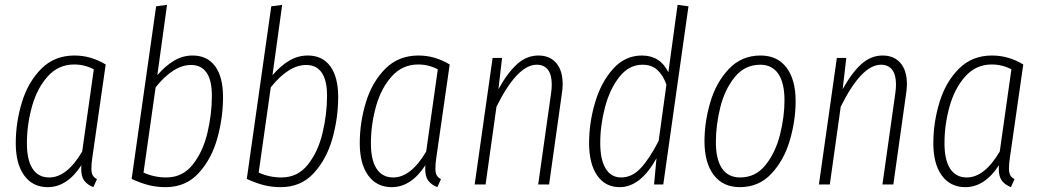

<svg xmlns="http://www.w3.org/2000/svg" viewBox="-20 -761 4294 792"><path d="M416 -495 361 -112Q357 -87 357 -65Q357 -49 362 -39Q367 -29 380 -22L365 11Q340 1 327.5 -16Q315 -33 315 -64Q315 -74 316 -80Q257 11 177 11Q115 11 80 -37Q45 -85 45 -170Q45 -256 70.5 -339.5Q96 -423 150.5 -477.5Q205 -532 287 -532Q355 -532 416 -495ZM91 -170Q91 -101 114.5 -65Q138 -29 183 -29Q256 -29 319 -136L367 -475Q329 -495 286 -495Q221 -495 177 -446Q133 -397 112 -322Q91 -247 91 -170Z M900 -361Q900 -274 876 -189Q852 -104 799 -46.5Q746 11 663 11Q627 11 594.5 3Q562 -5 523 -23L624 -735L669 -741L629 -451Q663 -490 698.5 -511Q734 -532 775 -532Q835 -532 867.5 -487.5Q900 -443 900 -361ZM622 -401 572 -49Q617 -29 666 -29Q733 -29 775 -82Q817 -135 835.5 -212.5Q854 -290 854 -366Q854 -430 832 -461.5Q810 -493 768 -493Q696 -493 622 -401Z M1375 -361Q1375 -274 1351 -189Q1327 -104 1274 -46.5Q1221 11 1138 11Q1102 11 1069.5 3Q1037 -5 998 -23L1099 -735L1144 -741L1104 -451Q1138 -490 1173.5 -511Q1209 -532 1250 -532Q1310 -532 1342.5 -487.5Q1375 -443 1375 -361ZM1097 -401 1047 -49Q1092 -29 1141 -29Q1208 -29 1250 -82Q1292 -135 1310.5 -212.5Q1329 -290 1329 -366Q1329 -430 1307 -461.5Q1285 -493 1243 -493Q1171 -493 1097 -401Z M1835 -495 1780 -112Q1776 -87 1776 -65Q1776 -49 1781 -39Q1786 -29 1799 -22L1784 11Q1759 1 1746.5 -16Q1734 -33 1734 -64Q1734 -74 1735 -80Q1676 11 1596 11Q1534 11 1499 -37Q1464 -85 1464 -170Q1464 -256 1489.5 -339.5Q1515 -423 1569.5 -477.5Q1624 -532 1706 -532Q1774 -532 1835 -495ZM1510 -170Q1510 -101 1533.5 -65Q1557 -29 1602 -29Q1675 -29 1738 -136L1786 -475Q1748 -495 1705 -495Q1640 -495 1596 -446Q1552 -397 1531 -322Q1510 -247 1510 -170Z M2301 -414Q2301 -397 2298 -377L2245 0H2200L2253 -375Q2256 -396 2256 -412Q2256 -453 2240 -473.5Q2224 -494 2194 -494Q2114 -494 2028 -321L1983 0H1938L2012 -522H2051L2036 -393Q2073 -460 2112.5 -496Q2152 -532 2201 -532Q2248 -532 2274.5 -501Q2301 -470 2301 -414Z M2820 -735 2716 0H2678L2688 -108Q2622 11 2536 11Q2477 11 2443.5 -37Q2410 -85 2410 -171Q2410 -254 2434.5 -337.5Q2459 -421 2508.5 -476.5Q2558 -532 2628 -532Q2703 -532 2737 -463L2775 -741ZM2456 -171Q2456 -102 2478.5 -65.5Q2501 -29 2542 -29Q2587 -29 2623 -67.5Q2659 -106 2697 -180L2729 -412Q2715 -451 2691.5 -472.5Q2668 -494 2630 -494Q2575 -494 2535.5 -444.5Q2496 -395 2476 -320Q2456 -245 2456 -171Z M2886 -178Q2886 -258 2910 -339.5Q2934 -421 2986.5 -476.5Q3039 -532 3117 -532Q3187 -532 3224.5 -482Q3262 -432 3262 -344Q3262 -264 3238 -182Q3214 -100 3162 -44.5Q3110 11 3032 11Q2962 11 2924 -39.5Q2886 -90 2886 -178ZM3216 -347Q3216 -419 3190.5 -456.5Q3165 -494 3116 -494Q3052 -494 3010.5 -442.5Q2969 -391 2951 -317.5Q2933 -244 2933 -175Q2933 -103 2958.5 -66Q2984 -29 3033 -29Q3097 -29 3138 -80.5Q3179 -132 3197.5 -205.5Q3216 -279 3216 -347Z M3721 -414Q3721 -397 3718 -377L3665 0H3620L3673 -375Q3676 -396 3676 -412Q3676 -453 3660 -473.5Q3644 -494 3614 -494Q3534 -494 3448 -321L3403 0H3358L3432 -522H3471L3456 -393Q3493 -460 3532.5 -496Q3572 -532 3621 -532Q3668 -532 3694.5 -501Q3721 -470 3721 -414Z M4201 -495 4146 -112Q4142 -87 4142 -65Q4142 -49 4147 -39Q4152 -29 4165 -22L4150 11Q4125 1 4112.5 -16Q4100 -33 4100 -64Q4100 -74 4101 -80Q4042 11 3962 11Q3900 11 3865 -37Q3830 -85 3830 -170Q3830 -256 3855.5 -339.5Q3881 -423 3935.5 -477.5Q3990 -532 4072 -532Q4140 -532 4201 -495ZM3876 -170Q3876 -101 3899.5 -65Q3923 -29 3968 -29Q4041 -29 4104 -136L4152 -475Q4114 -495 4071 -495Q4006 -495 3962 -446Q3918 -397 3897 -322Q3876 -247 3876 -170Z"/></svg>

Font: Fira Sans Extra Condensed ExtraLight
Style: Italic
Weight: 275
Width: 3
Italic angle: -8°
Designer: Carrois Corporate & Edenspiekermann AG
Foundry: Carrois Corporate GbR & Edenspiekermann AG
Version: Version 4.203